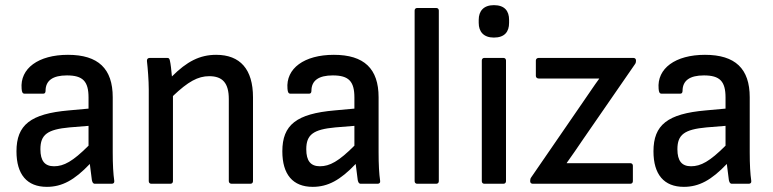

<svg xmlns="http://www.w3.org/2000/svg" viewBox="-20 -714 3003 746"><path d="M162 12C221 12 269 -14 329 -77C332 -51 336 -23 337 -14C339 -6 341 0 349 0H414C421 0 425 -4 424 -11C420 -39 418 -74 418 -122V-336C418 -447 362 -501 244 -501C129 -501 57 -448 64 -369C65 -355 68 -350 76 -350H148C154 -350 157 -354 157 -361C157 -401 185 -421 240 -421C302 -421 324 -398 324 -335V-292L247 -285C99 -272 44 -229 44 -126C44 -36 85 12 162 12ZM137 -134C137 -191 164 -211 250 -219L324 -225V-148C263 -87 228 -68 190 -68C154 -68 137 -89 137 -134Z M568 0H642C648 0 652 -4 652 -10V-341C711 -397 749 -418 793 -418C845 -418 869 -391 869 -329V-10C869 -4 874 0 880 0H953C959 0 963 -4 963 -10V-336C963 -445 913 -501 820 -501C756 -501 706 -475 648 -417C646 -441 643 -467 640 -479C638 -487 636 -489 629 -489H562C554 -489 550 -484 551 -476C554 -451 558 -401 558 -366V-10C558 -4 562 0 568 0Z M1195 12C1254 12 1302 -14 1362 -77C1365 -51 1369 -23 1370 -14C1372 -6 1374 0 1382 0H1447C1454 0 1458 -4 1457 -11C1453 -39 1451 -74 1451 -122V-336C1451 -447 1395 -501 1277 -501C1162 -501 1090 -448 1097 -369C1098 -355 1101 -350 1109 -350H1181C1187 -350 1190 -354 1190 -361C1190 -401 1218 -421 1273 -421C1335 -421 1357 -398 1357 -335V-292L1280 -285C1132 -272 1077 -229 1077 -126C1077 -36 1118 12 1195 12ZM1170 -134C1170 -191 1197 -211 1283 -219L1357 -225V-148C1296 -87 1261 -68 1223 -68C1187 -68 1170 -89 1170 -134Z M1601 0H1675C1681 0 1685 -4 1685 -10V-673C1685 -679 1681 -683 1675 -683H1601C1595 -683 1591 -679 1591 -673V-10C1591 -4 1595 0 1601 0Z M1899 -568C1941 -568 1958 -591 1958 -625V-637C1958 -671 1941 -694 1899 -694C1859 -694 1840 -671 1840 -637V-625C1840 -591 1859 -568 1899 -568ZM1862 0H1936C1942 0 1946 -4 1946 -10V-479C1946 -485 1942 -489 1936 -489H1862C1856 -489 1852 -485 1852 -479V-10C1852 -4 1856 0 1862 0Z M2050 0H2429C2435 0 2439 -4 2439 -10V-70C2439 -76 2435 -80 2429 -80H2280C2247 -80 2216 -80 2182 -80V-81C2204 -112 2225 -142 2245 -172L2446 -463C2450 -468 2451 -472 2451 -478V-480C2451 -485 2447 -489 2441 -489H2073C2067 -489 2062 -485 2062 -479V-419C2062 -413 2067 -409 2073 -409H2200C2235 -409 2271 -409 2308 -409V-408C2288 -381 2270 -353 2251 -326L2044 -25C2041 -21 2040 -17 2040 -12V-9C2040 -4 2044 0 2050 0Z M2637 12C2696 12 2744 -14 2804 -77C2807 -51 2811 -23 2812 -14C2814 -6 2816 0 2824 0H2889C2896 0 2900 -4 2899 -11C2895 -39 2893 -74 2893 -122V-336C2893 -447 2837 -501 2719 -501C2604 -501 2532 -448 2539 -369C2540 -355 2543 -350 2551 -350H2623C2629 -350 2632 -354 2632 -361C2632 -401 2660 -421 2715 -421C2777 -421 2799 -398 2799 -335V-292L2722 -285C2574 -272 2519 -229 2519 -126C2519 -36 2560 12 2637 12ZM2612 -134C2612 -191 2639 -211 2725 -219L2799 -225V-148C2738 -87 2703 -68 2665 -68C2629 -68 2612 -89 2612 -134Z"/></svg>

Font: Sofia Sans Cond SemiBold
Style: Regular
Weight: 600
Width: 3
Designer: Botio Nikoltchev, Ani Petrova
Foundry: lettersoup
Version: Version 4.100